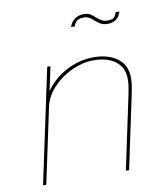

<svg xmlns="http://www.w3.org/2000/svg" viewBox="-83 -810 766 879"><g transform="rotate(-10 300.0 -370.0)"><path d="M431 0 503.5 -342Q509 -369.5 510.8 -383.8Q512.5 -398 512.5 -412.5Q512.5 -464.5 475.5 -494Q438.5 -523.5 371.5 -523.5Q322.5 -523.5 271.8 -500.5Q221 -477.5 183 -437.2Q145 -397 134 -345L121 -350.5Q131 -394.5 157 -429Q183 -463.5 218.8 -487.8Q254.5 -512 294.5 -524.8Q334.5 -537.5 372.5 -537.5Q443 -537.5 485.5 -506Q528 -474.5 528 -414Q528 -395.5 524.5 -375Q521 -354.5 518.5 -342L446 0ZM46 0 159 -531H174L61 0ZM528.5 -723Q526.5 -716.5 520.8 -705.5Q515 -694.5 502 -685.5Q489 -676.5 465.5 -676.5Q446 -676.5 432.8 -684.5Q419.5 -692.5 408 -703Q399 -711.5 388.5 -718Q378 -724.5 362 -724.5Q337.5 -724.5 327.5 -713Q317.5 -701.5 316 -691.5H298.5Q300 -700 307.5 -711.2Q315 -722.5 329.2 -731Q343.5 -739.5 365 -739.5Q385 -739.5 396.5 -731.8Q408 -724 419 -714Q430 -704 441.5 -697.8Q453 -691.5 468.5 -691.5Q494.5 -691.5 501.8 -703.2Q509 -715 511 -723Z"/></g></svg>

Font: Epilogue Thin
Style: Italic
Weight: 250
Italic angle: -12°
Designer: Tyler Finck
Foundry: Etcetera Type Co
Version: Version 2.112